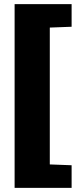

<svg xmlns="http://www.w3.org/2000/svg" viewBox="-20 -763 409 933"><path d="M51 150V-743H328V-633L222 -629V36L328 40V150Z"/></svg>

Font: Saira Semi Condensed Black
Style: Regular
Weight: 900
Width: 4
Designer: Hector Gatti with collaboration of the Omnibus-Type team
Foundry: Omnibus-Type
Version: Version 1.001; ttfautohint (v1.8)